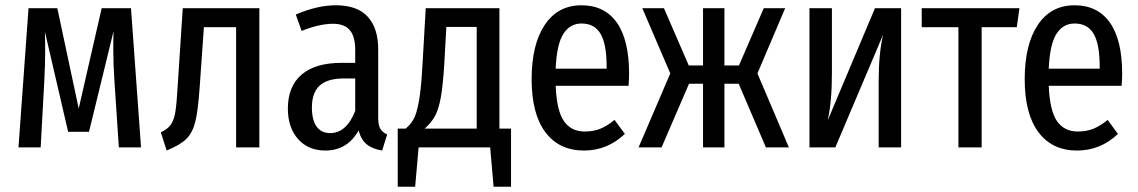

<svg xmlns="http://www.w3.org/2000/svg" viewBox="-20 -558 4309 727"><path d="M514 0H430L413 -256Q409 -312 409 -372Q409 -417 410 -440L317 -59H238L150 -438Q151 -412 151 -364Q151 -314 148 -257L134 0H50L88 -527H197L278 -147L365 -527H476Z M962 -527V0H874V-455H751L752 -454L736 -227Q730 -139 719.5 -97Q709 -55 685.5 -32Q662 -9 611 12L589 -57Q615 -69 627 -86.5Q639 -104 644 -134.5Q649 -165 653 -236L672 -527Z M1446 -49 1427 12Q1390 6 1368.5 -11.5Q1347 -29 1338 -64Q1295 12 1212 12Q1147 12 1108.5 -31.5Q1070 -75 1070 -147Q1070 -231 1122 -275.5Q1174 -320 1273 -320H1325V-368Q1325 -420 1304.5 -444Q1284 -468 1241 -468Q1190 -468 1122 -441L1100 -503Q1181 -538 1252 -538Q1333 -538 1372.5 -494.5Q1412 -451 1412 -372V-112Q1412 -84 1420 -70.5Q1428 -57 1446 -49ZM1325 -138V-261H1283Q1220 -261 1190.5 -234Q1161 -207 1161 -151Q1161 -103 1179 -78.5Q1197 -54 1230 -54Q1292 -54 1325 -138Z M1915 -71V149H1849L1836 0H1565L1552 149H1486V-71H1516Q1535 -87 1546 -106.5Q1557 -126 1565.5 -171Q1574 -216 1579 -300L1592 -527H1871V-71ZM1785 -456H1670L1662 -311Q1657 -233 1649 -188.5Q1641 -144 1627 -118.5Q1613 -93 1588 -71H1785Z M2360 -233H2084Q2088 -138 2115.5 -99Q2143 -60 2194 -60Q2227 -60 2253 -70.5Q2279 -81 2307 -104L2346 -51Q2280 12 2191 12Q2097 12 2045 -57.5Q1993 -127 1993 -258Q1993 -389 2042.5 -463.5Q2092 -538 2182 -538Q2269 -538 2315.5 -472.5Q2362 -407 2362 -279Q2362 -257 2360 -233ZM2277 -305Q2277 -391 2254 -430Q2231 -469 2182 -469Q2138 -469 2113 -429.5Q2088 -390 2084 -298H2277Z M2953 -527 2848 -280 2967 0H2880L2777 -241H2723V0H2642V-241H2589L2485 0H2398L2518 -280L2412 -527H2494L2588 -310H2642V-527H2723V-310H2778L2872 -527Z M3392 0H3307V-248Q3307 -357 3324 -427L3143 0H3045V-527H3130V-280Q3130 -173 3114 -102L3293 -527H3392Z M3840 -527 3830 -455H3697V0H3609V-455H3470V-527Z M4227 -233H3951Q3955 -138 3982.5 -99Q4010 -60 4061 -60Q4094 -60 4120 -70.5Q4146 -81 4174 -104L4213 -51Q4147 12 4058 12Q3964 12 3912 -57.5Q3860 -127 3860 -258Q3860 -389 3909.5 -463.5Q3959 -538 4049 -538Q4136 -538 4182.5 -472.5Q4229 -407 4229 -279Q4229 -257 4227 -233ZM4144 -305Q4144 -391 4121 -430Q4098 -469 4049 -469Q4005 -469 3980 -429.5Q3955 -390 3951 -298H4144Z"/></svg>

Font: Fira Sans Extra Condensed
Style: Regular
Weight: 400
Width: 1
Designer: Carrois Corporate & Edenspiekermann AG
Foundry: Carrois Corporate GbR & Edenspiekermann AG
Version: Version 4.203